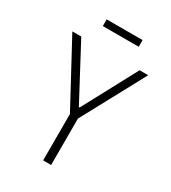

<svg xmlns="http://www.w3.org/2000/svg" viewBox="-201 -940 931 1043"><g transform="rotate(30 264.5 -418.0)"><path d="M239 0V-291L26 -686H82L262 -348H267L448 -686H502L289 -291V0ZM155 -794V-836H380V-794Z"/></g></svg>

Font: Archivo Condensed Thin
Style: Regular
Weight: 250
Width: 3
Designer: Hector Gatti
Foundry: Omnibus-Type
Version: Version 2.001